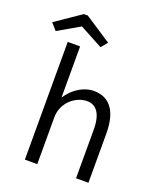

<svg xmlns="http://www.w3.org/2000/svg" viewBox="-192 -926 844 1019"><g transform="rotate(20 230.0 -416.5)"><path d="M-7 -697 116 -768 246 -698 276 -734 125 -833H103L-40 -735ZM73 0H143V-263C143 -352 217 -405 278 -405C325 -405 362 -371 362 -275V0H432V-277C432 -415 375 -468 293 -468C237 -468 179 -432 143 -376V-665H73Z"/></g></svg>

Font: Inconsolata Thin
Style: Regular
Weight: 100
Monospace: yes
Designer: Raph Levien, Cyreal, Brenton Simpson
Foundry: Raph Levien, Cyreal, Google
Version: Version 3.100